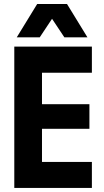

<svg xmlns="http://www.w3.org/2000/svg" viewBox="-20 -931 516 951"><path d="M435.1 -700.2V-570.8H188V-415H422.9V-293H188V-128.9H435.1V0H50.8V-700.2ZM63 -746.1 164.1 -911.1H312L413.1 -746.1H298.8L237.8 -837.9L176.8 -746.1Z"/></svg>

Font: TASA Explorer
Style: Bold
Weight: 700
Designer: Weizhong Zhang
Foundry: Local Remote
Version: Version 1.000;Glyphs 3.1.2 (3151)